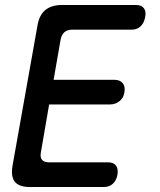

<svg xmlns="http://www.w3.org/2000/svg" viewBox="-20 -750 640 770"><path d="M195 -430H438Q461 -430 472 -416.5Q483 -403 479 -380Q476 -358 459.5 -344.5Q443 -331 420 -331H177L144 -139Q140 -119 148.5 -109Q157 -99 177 -99H413Q436 -99 445.5 -85.5Q455 -72 451 -49Q447 -27 433 -13.5Q419 0 396 0H100Q57 0 40 -20.5Q23 -41 30 -84L130 -646Q137 -689 161.5 -709.5Q186 -730 229 -730H525Q548 -730 557.5 -716.5Q567 -703 562 -681Q558 -658 544 -644.5Q530 -631 507 -631H270Q250 -631 238.5 -621Q227 -611 223 -591Z"/></svg>

Font: Maple Mono Medium
Style: Italic
Weight: 500
Italic angle: -10°
Monospace: yes
Designer: subframe7536
Version: Version 7.000